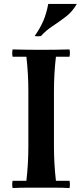

<svg xmlns="http://www.w3.org/2000/svg" viewBox="-20 -953 417 975"><path d="M44 2Q40 -17 44 -35H114Q119 -78 121.5 -121.5Q124 -165 124 -210V-490Q124 -535 121.5 -578.5Q119 -622 114 -665H44Q40 -684 44 -702Q79 -701 117 -700.5Q155 -700 189 -700Q224 -700 261.5 -700.5Q299 -701 333 -702Q337 -684 333 -665H264Q259 -622 256.5 -578.5Q254 -535 254 -490V-210Q254 -165 256.5 -121.5Q259 -78 264 -35H333Q337 -17 333 2Q299 0 261.5 0Q224 0 189 0Q155 0 117 0Q79 0 44 2ZM370 -933Q348 -894 314 -868Q280 -842 246.5 -820Q213 -798 188 -770Q172 -767 156 -770Q183 -808 199.5 -846Q216 -884 225 -933Z"/></svg>

Font: Poltawski Nowy SemiBold
Style: Regular
Weight: 600
Version: Version 1.001;gftools[0.9.25]